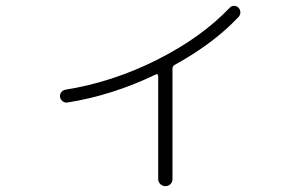

<svg xmlns="http://www.w3.org/2000/svg" viewBox="-20 -597 1040 659"><path d="M211 -245Q202 -244 195 -249.5Q188 -255 186 -264Q185 -273 190 -280Q195 -287 204 -289Q366 -315 518.5 -391.5Q671 -468 769 -571Q775 -577 783.5 -577Q792 -577 798 -571Q805 -564 805 -554.5Q805 -545 798 -538Q712 -447 579 -374Q572 -370 572 -360V18Q572 28 565 35Q558 42 548 42Q538 42 530.5 35Q523 28 523 18V-337Q523 -340 520.5 -341.5Q518 -343 516 -342Q367 -270 211 -245Z"/></svg>

Font: Rounded Mplus 1c Light
Style: Regular
Weight: 300
Version: Version 1.059.20150529